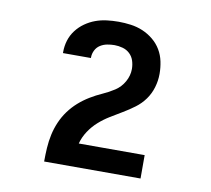

<svg xmlns="http://www.w3.org/2000/svg" viewBox="-64 -914 728 663"><g transform="rotate(10 300.0 -583.0)"><path d="M131 -323V-324Q131 -347 132.5 -371Q134 -395 139 -418Q144 -441 153.5 -463Q163 -485 177 -504Q191 -523 208.5 -538.5Q226 -554 246.5 -566.5Q267 -579 288.5 -588.5Q310 -598 330 -611Q350 -624 362 -645.5Q374 -667 374 -690Q374 -705 369.5 -719Q365 -733 354.5 -743Q344 -753 329.5 -757Q315 -761 301 -761Q288 -761 275 -758.5Q262 -756 251 -749Q240 -742 234 -730Q228 -718 228 -705V-703H130V-707Q130 -728 136 -747.5Q142 -767 154.5 -783.5Q167 -800 184 -812Q201 -824 220 -831Q239 -838 259.5 -840.5Q280 -843 301 -843Q322 -843 344 -840Q366 -837 386 -828.5Q406 -820 423 -806Q440 -792 451 -773.5Q462 -755 466.5 -733.5Q471 -712 471 -690Q471 -666 464 -642.5Q457 -619 443 -599.5Q429 -580 409.5 -565.5Q390 -551 369 -538.5Q348 -526 327.5 -513.5Q307 -501 289 -485Q271 -469 257.5 -448.5Q244 -428 238 -405H469V-323Z"/></g></svg>

Font: Iosevka Extrabold Extended
Style: Regular
Weight: 800
Width: 7
Monospace: yes
Designer: Belleve Invis
Foundry: Belleve Invis
Version: Version 32.5.0; ttfautohint (v1.8.4)